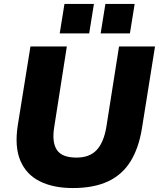

<svg xmlns="http://www.w3.org/2000/svg" viewBox="-20 -940 804 971"><path d="M348 11Q250 11 181.5 -23Q113 -57 83 -127.5Q53 -198 70 -307L134 -705H318L254 -296Q242 -221 267.5 -182Q293 -143 367 -143Q433 -143 469 -181.5Q505 -220 518 -299L582 -705H764L698 -292Q682 -192 640.5 -124.5Q599 -57 527 -23Q455 11 348 11ZM489 -771 513 -920H661L637 -771ZM282 -771 306 -920H455L431 -771Z"/></svg>

Font: Mulish ExtraLight Black
Style: Italic
Weight: 900
Italic angle: -9°
Version: Version 3.603